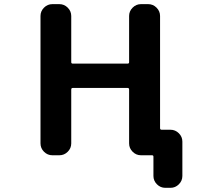

<svg xmlns="http://www.w3.org/2000/svg" viewBox="-20 -775 1040 933"><path d="M607.4 -339.8Q607.4 -347.7 599.6 -347.7H334Q326.2 -347.7 326.2 -339.8V-78.1Q326.2 -54.7 309.1 -37.6Q292 -20.5 268.6 -20.5H234.4Q210.9 -20.5 193.8 -37.6Q176.8 -54.7 176.8 -78.1V-697.3Q176.8 -720.7 193.8 -737.8Q210.9 -754.9 234.4 -754.9H268.6Q292 -754.9 309.1 -737.8Q326.2 -720.7 326.2 -697.3V-472.7Q326.2 -465.8 334 -465.8H599.6Q607.4 -465.8 607.4 -472.7V-697.3Q607.4 -720.7 624.5 -737.8Q641.6 -754.9 665 -754.9H700.2Q723.6 -754.9 740.7 -737.8Q757.8 -720.7 757.8 -697.3V-152.3Q757.8 -144.5 765.6 -144.5H808.6Q832 -144.5 849.1 -127.4Q866.2 -110.4 866.2 -86.9V80.1Q866.2 103.5 849.1 120.6Q832 137.7 808.6 137.7H783.2Q759.8 137.7 742.7 120.6Q725.6 103.5 725.6 80.1V-13.7Q725.6 -20.5 718.8 -20.5H707H665Q641.6 -20.5 624.5 -37.6Q607.4 -54.7 607.4 -78.1Z"/></svg>

Font: Gen Jyuu Gothic Monospace Bold
Style: Bold
Weight: 700
Designer: [Source Han Sans]
Ryoko NISHIZUKA  (kana & ideographs); Paul D. Hunt (Latin, Greek & Cyrillic); Wenlong ZHANG  (bopomofo
Version: Version 1.002.20150607